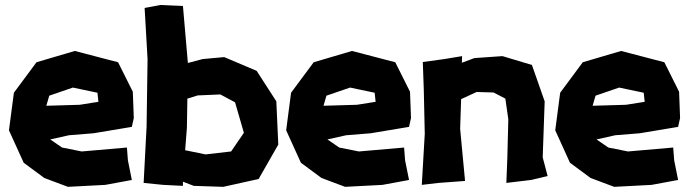

<svg xmlns="http://www.w3.org/2000/svg" viewBox="-20 -723 2738 763"><path d="M503.9 -218.8 511.7 -253.9 507.8 -358.4 449.2 -475.6 277.3 -520.5 125 -475.6 35.2 -354.5 15.6 -205.1 74.2 -76.2 156.2 -15.6 250 19.5 398.4 11.7 503.9 -7.8 488.3 -85.9 484.4 -136.7 304.7 -121.1 226.6 -136.7 179.7 -168.9 253.9 -185.5 351.6 -193.4ZM371.1 -318.4 296.9 -306.6 164.1 -302.7 175.8 -342.8 269.5 -375 367.2 -354.5Z M554.7 -691.4 566.4 -488.3 562.5 -218.8 550.8 3.9 628.9 11.7 707 15.6V0V-1L750 15.6L867.2 19.5L1007.8 -11.7L1085.9 -148.4L1078.1 -320.3L1000 -441.4L871.1 -496.1L785.2 -488.3L726.6 -472.7L707 -699.2L617.2 -703.1ZM722.7 -214.8 724.6 -331.1 765.6 -343.8 855.5 -347.7 914.1 -316.4 949.2 -195.3 898.4 -121.1 796.9 -109.4 715.8 -126Z M1605.5 -218.8 1613.3 -253.9 1609.4 -358.4 1550.8 -475.6 1378.9 -520.5 1226.6 -475.6 1136.7 -354.5 1117.2 -205.1 1175.8 -76.2 1257.8 -15.6 1351.6 19.5 1500 11.7 1605.5 -7.8 1589.8 -85.9 1585.9 -136.7 1406.2 -121.1 1328.1 -136.7 1281.2 -168.9 1355.5 -185.5 1453.1 -193.4ZM1472.7 -318.4 1398.4 -306.6 1265.6 -302.7 1277.3 -342.8 1371.1 -375 1468.8 -354.5Z M1660.2 -476.6 1664.1 -367.2 1668 -191.4 1656.2 11.7 1722.7 3.9 1828.1 -3.9 1808.6 -210.9 1812.5 -329.1 1874 -357.4 1941.4 -355.5 1988.3 -331.1 2000 -249 1996.1 -93.8 1992.2 3.9 2089.8 -7.8 2156.2 -23.4 2136.7 -97.7 2144.5 -320.3 2093.8 -464.8 1976.6 -500 1865.2 -492.2 1815.4 -473.6 1816.4 -500 1746.1 -488.3Z M2674.8 -218.8 2682.6 -253.9 2678.7 -358.4 2620.1 -475.6 2448.2 -520.5 2295.9 -475.6 2206.1 -354.5 2186.5 -205.1 2245.1 -76.2 2327.1 -15.6 2420.9 19.5 2569.3 11.7 2674.8 -7.8 2659.2 -85.9 2655.3 -136.7 2475.6 -121.1 2397.5 -136.7 2350.6 -168.9 2424.8 -185.5 2522.5 -193.4ZM2542 -318.4 2467.8 -306.6 2335 -302.7 2346.7 -342.8 2440.4 -375 2538.1 -354.5Z"/></svg>

Font: MaokenAssortedSans-TC
Style: Regular
Weight: 500
Version: Version 0.83